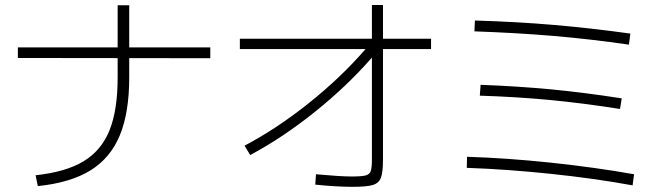

<svg xmlns="http://www.w3.org/2000/svg" viewBox="-20 -762 2633 761"><path d="M446.3 -455.1V-531.7L50.8 -532.2V-574.2H446.3V-741.2H492.2V-574.2H813.5V-531.2L492.2 -531.7V-455.1Q492.2 -315.4 454.8 -225.3Q417.5 -135.3 338.1 -86.4Q258.8 -37.6 129.9 -24.4L121.1 -67.4Q240.7 -80.1 311.3 -122.8Q381.8 -165.5 414.1 -245.6Q446.3 -325.7 446.3 -455.1Z M1428.7 -567.4H930.7V-608.4H1454.1V-742.2H1498V-608.4H1688.5V-567.4H1498V-131.8Q1498 -80.1 1490 -58.1Q1481.9 -36.1 1457.8 -28.8Q1433.6 -21.5 1377 -21.5Q1346.7 -21.5 1305.4 -23.9Q1264.2 -26.4 1229.5 -30.3L1232.4 -71.3Q1329.1 -62.5 1374 -62.5Q1414.1 -62.5 1429.4 -66.7Q1444.8 -70.8 1449.5 -84Q1454.1 -97.2 1454.1 -131.8V-533.7Q1354 -419.4 1227.5 -318.1Q1101.1 -216.8 971.7 -147.5L949.2 -184.6Q1077.1 -252 1204.3 -353.5Q1331.5 -455.1 1428.7 -567.4Z M1830.1 -96.7 1831.1 -140.6Q1988.8 -135.7 2164.1 -117.2Q2339.4 -98.6 2493.2 -71.3L2487.3 -27.3Q2337.9 -54.7 2163.1 -73Q1988.3 -91.3 1830.1 -96.7ZM1881.8 -382.8 1884.8 -425.8Q2030.3 -420.4 2162.4 -408Q2294.4 -395.5 2444.3 -372.1L2437.5 -330.1Q2288.6 -353.5 2156.5 -366Q2024.4 -378.4 1881.8 -382.8ZM1860.4 -637.7 1862.3 -680.7Q2028.3 -675.8 2173.8 -663.3Q2319.3 -650.9 2478.5 -628.9L2472.7 -585Q2317.9 -607.4 2173.3 -619.6Q2028.8 -631.8 1860.4 -637.7Z"/></svg>

Font: Pretendard GOV ExtraLight
Style: Regular
Weight: 200
Designer: Base glyphs from Inter by Rasmus Andersson; Hangeul glyphs from Noto Sans CJK(Source Han Sans) by Jang Soo-young and Kan
Foundry: Kil Hyung-jin
Version: Version 1.309